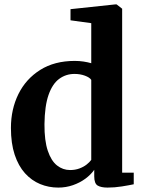

<svg xmlns="http://www.w3.org/2000/svg" viewBox="-20 -839 648 870"><path d="M244 11Q200.5 11 161.8 -5Q123 -21 93.2 -54Q63.5 -87 46.5 -138Q29.5 -189 29.5 -259.5Q29.5 -344 63.5 -412.8Q97.5 -481.5 162.2 -522.2Q227 -563 318.5 -563Q340 -563 359.2 -560Q378.5 -557 393.5 -552.5V-734L299.5 -747V-797.5L501.5 -819H508.5L533.5 -799.5V-56.5H586V-4Q565 0.5 532 5.8Q499 11 467.5 11Q438 11 422.5 1.8Q407 -7.5 407 -40V-69.5Q391.5 -47.5 366.8 -29.2Q342 -11 310.5 0Q279 11 244 11ZM297.5 -68.5Q320.5 -68.5 339.5 -75.5Q358.5 -82.5 372.2 -93.2Q386 -104 393.5 -114.5V-477Q386.5 -488 365 -496Q343.5 -504 317.5 -504Q278.5 -504 248 -481.5Q217.5 -459 200 -409Q182.5 -359 181.5 -276.5Q181 -202 196.5 -156Q212 -110 238.5 -89.2Q265 -68.5 297.5 -68.5Z"/></svg>

Font: Merriweather 36pt
Style: Bold
Weight: 700
Designer: Eben Sorkin
Foundry: Eben Sorkin
Version: Version 2.100